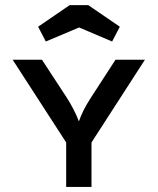

<svg xmlns="http://www.w3.org/2000/svg" viewBox="-20 -735 620 755"><path d="M29.8 -500H145L243.2 -350.1Q257.3 -328.1 268.8 -305.4Q280.3 -282.7 284.7 -271.5L289.1 -259.8H291Q304.7 -300.3 336.9 -350.1L434.1 -500H549.8L339.8 -174.8V0H240.2V-174.8ZM129.9 -629.9 253.9 -714.8H327.1L451.2 -629.9L420.9 -571.8L291 -627L160.2 -571.8Z"/></svg>

Font: Optician Sans
Style: Regular
Weight: 400
Designer: Fábio Duarte Martins, Simen Schikulski
Version: Version 1.002